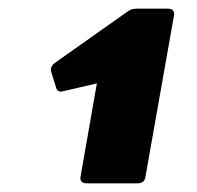

<svg xmlns="http://www.w3.org/2000/svg" viewBox="-20 -754 454 442"><path d="M297 -332H179Q165 -332 165 -345L203 -562L121 -543Q111 -543 109 -553Q97 -590 97 -593Q97 -602 106 -609L273 -727Q282 -734 294 -734H367Q381 -734 381 -721L315 -348Q313 -332 297 -332Z"/></svg>

Font: YamahaIndonesia935. App Black
Style: Italic
Weight: 900
Italic angle: -10°
Designer: Dalton Maag Ltd
Foundry: Dalton Maag Ltd
Version: Version 1.002; January 01, 2024; Regular/Italic